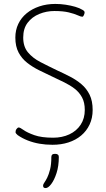

<svg xmlns="http://www.w3.org/2000/svg" viewBox="-20 -731 540 976"><path d="M247 5Q212 5 180.5 -0.5Q149 -6 121 -17Q93 -28 70 -44Q65 -48 62 -52Q59 -56 59 -59Q59 -63 60 -67Q61 -71 63.5 -74.5Q66 -78 69 -80.5Q72 -83 75 -83Q82 -83 100 -70Q118 -57 154.5 -44Q191 -31 250 -31Q296 -31 332.5 -48Q369 -65 390 -97Q411 -129 411 -172Q411 -210 397 -236Q383 -262 359.5 -280Q336 -298 306.5 -312.5Q277 -327 247 -341Q213 -357 179.5 -373.5Q146 -390 118.5 -411.5Q91 -433 74.5 -464Q58 -495 58 -540Q58 -578 73 -609.5Q88 -641 115.5 -663.5Q143 -686 180 -698.5Q217 -711 261 -711Q288 -711 314 -707Q340 -703 362.5 -696.5Q385 -690 401 -680Q407 -676 408.5 -673.5Q410 -671 410 -666Q410 -665 409 -661.5Q408 -658 406.5 -654.5Q405 -651 403 -648.5Q401 -646 398 -646Q391 -646 374.5 -653.5Q358 -661 329.5 -668Q301 -675 256 -675Q216 -675 179.5 -660Q143 -645 120.5 -615.5Q98 -586 98 -540Q98 -494 122 -465Q146 -436 185.5 -415.5Q225 -395 271 -373Q304 -358 336 -341.5Q368 -325 394 -303Q420 -281 435.5 -249.5Q451 -218 451 -172Q451 -131 435.5 -98Q420 -65 392.5 -42Q365 -19 328 -7Q291 5 247 5ZM212 225Q205 225 202 222Q199 219 199 212Q199 206 205.5 197Q212 188 220 172Q228 156 234.5 130.5Q241 105 241 67Q241 59 245.5 55Q250 51 260 51Q279 51 279 67Q279 113 267.5 148.5Q256 184 240.5 204.5Q225 225 212 225Z"/></svg>

Font: Asap Thin
Style: Regular
Weight: 250
Designer: Pablo Cosgaya
Foundry: Omnibus-Type
Version: Version 3.001